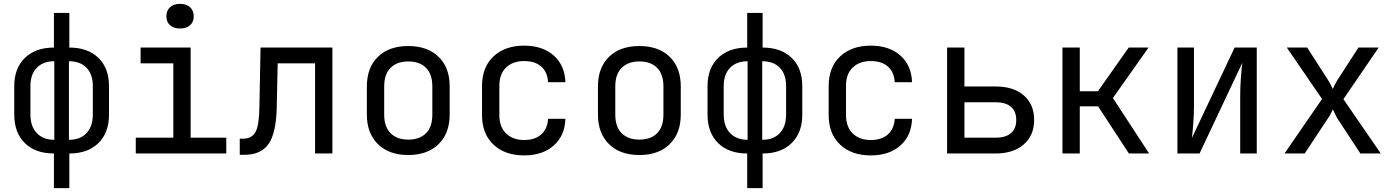

<svg xmlns="http://www.w3.org/2000/svg" viewBox="-20 -797 7240 997"><path d="M260 180V0Q164 0 109 -54Q54 -108 54 -202V-350Q54 -443 109.5 -496.5Q165 -550 260 -550V-730H340V-550Q436 -550 491 -496.5Q546 -443 546 -350V-202Q546 -108 491 -54Q436 0 340 0V180ZM262 -71V-479Q204 -479 171 -445Q138 -411 138 -350V-202Q138 -141 171 -106Q204 -71 262 -71ZM338 -71Q397 -71 429.5 -106Q462 -141 462 -202V-350Q462 -411 429.5 -445Q397 -479 338 -479Z M685 0V-82H880V-468H710V-550H970V-82H1155V0ZM915 -649Q882 -649 863 -666Q844 -683 844 -712Q844 -742 863 -759.5Q882 -777 915 -777Q948 -777 967 -759.5Q986 -742 986 -712Q986 -683 967 -666Q948 -649 915 -649Z M1225 7V-77H1243Q1289 -77 1307.5 -113Q1326 -149 1327 -242L1333 -550H1706V0H1616V-468H1422L1417 -238Q1414 -107 1375 -50Q1336 7 1248 7Z M2100 8Q2000 8 1942.5 -48.5Q1885 -105 1885 -202V-348Q1885 -446 1942.5 -502Q2000 -558 2100 -558Q2200 -558 2257.5 -502Q2315 -446 2315 -349V-202Q2315 -105 2257.5 -48.5Q2200 8 2100 8ZM2100 -72Q2159 -72 2192 -105Q2225 -138 2225 -202V-348Q2225 -412 2192 -445Q2159 -478 2100 -478Q2042 -478 2008.5 -445Q1975 -412 1975 -348V-202Q1975 -138 2008.5 -105Q2042 -72 2100 -72Z M2702 10Q2602 10 2542.5 -46Q2483 -102 2483 -200V-350Q2483 -448 2542.5 -504Q2602 -560 2702 -560Q2797 -560 2855 -509Q2913 -458 2916 -370H2826Q2823 -423 2790.5 -451.5Q2758 -480 2702 -480Q2643 -480 2608 -446.5Q2573 -413 2573 -351V-200Q2573 -138 2608 -104Q2643 -70 2702 -70Q2758 -70 2790.5 -99Q2823 -128 2826 -180H2916Q2913 -92 2855 -41Q2797 10 2702 10Z M3300 8Q3200 8 3142.5 -48.5Q3085 -105 3085 -202V-348Q3085 -446 3142.5 -502Q3200 -558 3300 -558Q3400 -558 3457.5 -502Q3515 -446 3515 -349V-202Q3515 -105 3457.5 -48.5Q3400 8 3300 8ZM3300 -72Q3359 -72 3392 -105Q3425 -138 3425 -202V-348Q3425 -412 3392 -445Q3359 -478 3300 -478Q3242 -478 3208.5 -445Q3175 -412 3175 -348V-202Q3175 -138 3208.5 -105Q3242 -72 3300 -72Z M3860 180V0Q3764 0 3709 -54Q3654 -108 3654 -202V-350Q3654 -443 3709.5 -496.5Q3765 -550 3860 -550V-730H3940V-550Q4036 -550 4091 -496.5Q4146 -443 4146 -350V-202Q4146 -108 4091 -54Q4036 0 3940 0V180ZM3862 -71V-479Q3804 -479 3771 -445Q3738 -411 3738 -350V-202Q3738 -141 3771 -106Q3804 -71 3862 -71ZM3938 -71Q3997 -71 4029.5 -106Q4062 -141 4062 -202V-350Q4062 -411 4029.5 -445Q3997 -479 3938 -479Z M4502 10Q4402 10 4342.5 -46Q4283 -102 4283 -200V-350Q4283 -448 4342.5 -504Q4402 -560 4502 -560Q4597 -560 4655 -509Q4713 -458 4716 -370H4626Q4623 -423 4590.5 -451.5Q4558 -480 4502 -480Q4443 -480 4408 -446.5Q4373 -413 4373 -351V-200Q4373 -138 4408 -104Q4443 -70 4502 -70Q4558 -70 4590.5 -99Q4623 -128 4626 -180H4716Q4713 -92 4655 -41Q4597 10 4502 10Z M4898 0V-550H4988V-348H5150Q5243 -348 5296.5 -301.5Q5350 -255 5350 -174Q5350 -94 5296 -47Q5242 0 5150 0ZM4988 -82H5150Q5202 -82 5229.5 -105.5Q5257 -129 5257 -174Q5257 -219 5229.5 -242.5Q5202 -266 5150 -266H4988Z M5497 0V-550H5587V-323H5681L5841 -550H5944L5759 -288L5947 0H5842L5682 -245H5587V0Z M6094 0V-550H6180V-250Q6180 -207 6176.5 -158Q6173 -109 6169 -80L6391 -550H6506V0H6420V-300Q6420 -344 6423.5 -393Q6427 -442 6431 -471L6209 0Z M6650 0 6845 -283 6662 -550H6768L6877 -380Q6884 -369 6890.5 -356Q6897 -343 6901 -335Q6904 -343 6910.5 -356Q6917 -369 6924 -380L7034 -550H7139L6956 -282L7150 0H7044L6926 -180Q6919 -191 6912.5 -205.5Q6906 -220 6901 -229Q6897 -220 6889.5 -205.5Q6882 -191 6874 -180L6755 0Z"/></svg>

Font: Liga JetBrainsMono Nerd Font
Style: Regular
Weight: 400
Designer: Philipp Nurullin, Konstantin Bulenkov
Foundry: JetBrains
Version: Version 2.225; ttfautohint (v1.8.3)